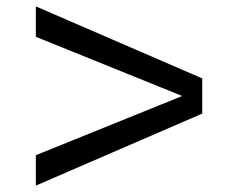

<svg xmlns="http://www.w3.org/2000/svg" viewBox="-20 -590 714 600"><path d="M92 -475V-570L612 -345V-235L92 -10V-105L547 -289V-291Z"/></svg>

Font: M PLUS 1p Medium
Style: Regular
Weight: 500
Version: Version 1.062